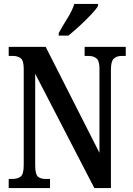

<svg xmlns="http://www.w3.org/2000/svg" viewBox="-20 -951 671 971"><path d="M24 0V-46H42Q69 -46 84.5 -58Q100 -70 100 -115V-603Q100 -645 84.5 -656.5Q69 -668 47 -668H24V-714H211L483 -178V-603Q483 -643 468 -655.5Q453 -668 430 -668H408V-714H616V-668H594Q570 -668 555.5 -654.5Q541 -641 541 -599V0H457L158 -578V-115Q158 -70 171.5 -58Q185 -46 210 -46H233V0ZM277 -784Q297 -820 321 -858.5Q345 -897 356 -931H476V-921Q466 -904 440 -876.5Q414 -849 383 -820.5Q352 -792 326 -771H277Z"/></svg>

Font: Noto Serif ExtraCondensed SemiBold
Style: Regular
Weight: 600
Width: 2
Designer: Monotype Design Team
Foundry: Monotype Imaging Inc.
Version: Version 2.015; ttfautohint (v1.8.4.7-5d5b)